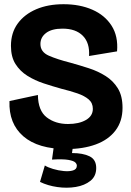

<svg xmlns="http://www.w3.org/2000/svg" viewBox="-20 -694 621 912"><path d="M297 14Q161 14 91 -46.5Q21 -107 25 -214L160 -243Q161 -168 202 -136.5Q243 -105 303 -105Q355 -105 388 -124Q421 -143 421 -177Q421 -205 401 -222Q381 -239 347.5 -250.5Q314 -262 273 -272Q230 -284 187.5 -298Q145 -312 110 -334Q75 -356 53.5 -390Q32 -424 32 -476Q32 -538 64 -582Q96 -626 152 -650Q208 -674 282 -674Q359 -674 418.5 -648Q478 -622 510 -572Q542 -522 536 -450L403 -428Q407 -490 373.5 -524Q340 -558 277 -558Q226 -558 199 -537.5Q172 -517 172 -485Q172 -447 212 -429.5Q252 -412 315 -396Q358 -384 401.5 -370Q445 -356 481.5 -333Q518 -310 540 -274Q562 -238 562 -182Q562 -118 528.5 -74Q495 -30 435 -8Q375 14 297 14ZM170 170 193 92Q207 101 232 108.5Q257 116 283 118.5Q309 121 327 115.5Q345 110 345 93Q345 85 337.5 77.5Q330 70 305 65.5Q280 61 227 64L237 -8H328L322 33Q374 33 405.5 48.5Q437 64 437 104Q437 143 409.5 165Q382 187 340 194Q298 201 252.5 194.5Q207 188 170 170Z"/></svg>

Font: Bricolage Grotesque 48pt Bricolage Grotesque 48pt Regular
Style: Bold
Weight: 700
Designer: Mathieu Triay
Foundry: Atelier Triay
Version: Version 1.000; ttfautohint (v1.8.4.7-5d5b);gftools[0.9.32]